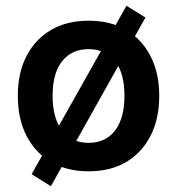

<svg xmlns="http://www.w3.org/2000/svg" viewBox="-20 -586 616 668"><path d="M288 10Q213 10 158 -22Q103 -54 72.5 -113Q42 -172 42 -253Q42 -333 72.5 -391.5Q103 -450 158 -482Q213 -514 288 -514Q364 -514 418.5 -482Q473 -450 503.5 -391Q534 -332 534 -253Q534 -172 503.5 -113Q473 -54 418.5 -22Q364 10 288 10ZM288 -89Q347 -89 380 -131.5Q413 -174 413 -253Q413 -332 380 -373.5Q347 -415 288 -415Q230 -415 196.5 -373.5Q163 -332 163 -253Q163 -174 196.5 -131.5Q230 -89 288 -89ZM157 62 90 20 420 -566 486 -525Z"/></svg>

Font: Nunitoga
Style: Bold
Weight: 700
Designer: Vernon Adams
Foundry: Vernon Adams
Version: Version 1.0